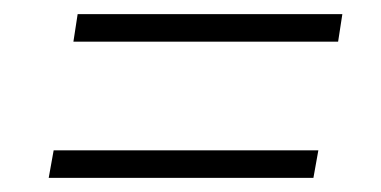

<svg xmlns="http://www.w3.org/2000/svg" viewBox="-20 -429 540 272"><path d="M84 -370 90 -409H465L459 -370ZM49 -177 56 -216H431L424 -177Z"/></svg>

Font: DM Sans 20pt ExtraLight
Style: Italic
Weight: 250
Italic angle: -10°
Version: Version 4.004;gftools[0.9.30]